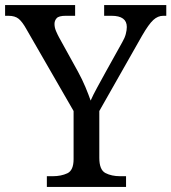

<svg xmlns="http://www.w3.org/2000/svg" viewBox="-25 -734 673 754"><path d="M159 0V-42H182Q215 -42 239.5 -53.5Q264 -65 264 -109V-298L79 -619Q63 -648 48.5 -660Q34 -672 8 -672H-5V-714H270V-672H233Q206 -672 197.5 -662.5Q189 -653 189 -640Q189 -626 195 -612Q201 -598 207 -587L281 -453Q298 -422 310.5 -392Q323 -362 331 -339Q340 -360 357 -391Q374 -422 391 -453L455 -568Q465 -585 469 -600.5Q473 -616 473 -628Q473 -672 413 -672H384V-714H628V-672H616Q595 -672 577 -655.5Q559 -639 533 -594L365 -298V-114Q365 -67 389 -54.5Q413 -42 447 -42H470V0Z"/></svg>

Font: Noto Serif Dogra
Style: Regular
Weight: 400
Designer: Ek Type
Foundry: Ek Type
Version: Version 1.005